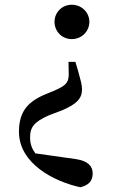

<svg xmlns="http://www.w3.org/2000/svg" viewBox="-20 -563 495 810"><path d="M283 -543C241 -543 210 -510 210 -471C210 -431 241 -398 283 -398C325 -398 357 -431 357 -471C357 -510 325 -543 283 -543ZM60 -7C60 127 208 203 319 227C352 219 371 202 371 169C371 139 353 116 299 108L129 84C115 65 107 44 107 19C106 -27 125 -49 185 -76L243 -98C303 -124 326 -147 326 -186C326 -205 320 -225 310 -262L298 -302H269L270 -245C268 -213 257 -202 210 -181L164 -162C93 -130 60 -88 60 -7Z"/></svg>

Font: Noto Serif HK SemiBold
Style: Regular
Weight: 600
Designer: Ryoko NISHIZUKA 西塚涼子 (kana & ideographs); Frank Grießhammer (Latin, Greek & Cyrillic); Wenlong ZHANG 张文龙 (bopomofo); San
Foundry: Adobe
Version: Version 2.001;hotconv 1.1.0;makeotfexe 2.6.0